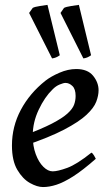

<svg xmlns="http://www.w3.org/2000/svg" viewBox="-20 -736 443 776"><path d="M378.4 -371.1Q378.4 -349.6 368.9 -324.7Q359.4 -299.8 329.3 -271.7Q299.3 -243.7 239.3 -212.2Q179.2 -180.7 78.1 -146.5L74.7 -187.5Q147 -214.4 189.5 -236.3Q231.9 -258.3 252.4 -276.9Q272.9 -295.4 279.3 -312.5Q285.6 -329.6 285.6 -348.1Q285.6 -376 272.7 -388.4Q259.8 -400.9 244.6 -400.9Q236.8 -400.9 221.2 -394.5Q205.6 -388.2 192.4 -374.5Q160.6 -343.8 136.5 -292.7Q112.3 -241.7 112.3 -188Q112.3 -145.5 124.5 -112.8Q136.7 -80.1 155.3 -61.8Q173.8 -43.5 192.9 -43.5Q213.4 -43.5 252 -57.6Q290.5 -71.8 349.6 -119.1Q355 -116.2 360.4 -106.9Q365.7 -97.7 367.2 -94.2Q314 -47.4 275.4 -22.9Q236.8 1.5 208 10.7Q179.2 20 153.8 20Q130.4 20 101.1 3.7Q71.8 -12.7 50 -49.6Q28.3 -86.4 28.3 -147.9Q28.3 -224.6 64.2 -292Q100.1 -359.4 163.6 -409.7Q186 -427.2 220.5 -442.1Q254.9 -457 288.1 -457Q334 -457 356.2 -429.9Q378.4 -402.8 378.4 -371.1ZM190.4 -500 97.7 -683.6 112.3 -704.1Q120.1 -708.5 141.4 -711.7Q162.6 -714.8 171.9 -716.3L221.7 -512.7Q206.5 -501.5 190.4 -500ZM316.9 -500 224.6 -683.6 238.8 -704.1Q247.1 -708.5 267.8 -711.7Q288.6 -714.8 298.8 -716.3L348.1 -512.7Q333 -501.5 316.9 -500Z"/></svg>

Font: Gentium Book Plus
Style: Italic
Weight: 400
Italic angle: -8°
Designer: Victor Gaultney, Annie Olsen, Iska Routamaa, Becca Hirsbrunner
Foundry: SIL International
Version: Version 6.101